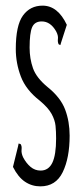

<svg xmlns="http://www.w3.org/2000/svg" viewBox="-20 -651 290 681"><path d="M123 10Q93 10 68.5 -6.5Q44 -23 26 -59L44 -132L46 -142L53 -140Q58 -133 56.5 -120.5Q55 -108 62 -93Q73 -72 88.5 -59Q104 -46 124 -46Q152 -46 165.5 -73.5Q179 -101 179 -160Q179 -184 177 -204.5Q175 -225 163 -247Q151 -269 121 -294Q72 -332 54 -379.5Q36 -427 36 -477Q36 -561 61.5 -596Q87 -631 131 -631Q185 -631 217 -563L197 -501L194 -491L188 -494Q184 -502 185.5 -513.5Q187 -525 179 -540Q159 -575 128 -575Q103 -575 94 -554.5Q85 -534 85 -482Q85 -443 97 -409Q109 -375 149 -342Q195 -305 211 -262.5Q227 -220 227 -170Q227 -91 202.5 -40.5Q178 10 123 10Z"/></svg>

Font: Inconsolata UltraCondensed
Style: Regular
Weight: 400
Width: 1
Monospace: yes
Designer: Raph Levien, Cyreal, Brenton Simpson
Foundry: Raph Levien, Cyreal, Google
Version: Version 3.000; ttfautohint (v1.8.2.53-6de2)